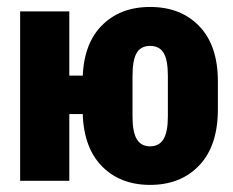

<svg xmlns="http://www.w3.org/2000/svg" viewBox="-20 -517 667 549"><path d="M37.6 -484.4V0H178.2V-190.9H287.1V-300.8H178.2V-484.4ZM216.3 -204.6Q216.3 -100.1 269 -44.2Q321.8 11.7 409.2 11.7Q496.6 11.7 549.8 -44.2Q603 -100.1 603 -204.6V-284.2Q603 -386.7 550 -441.9Q497.1 -497.1 409.2 -497.1Q321.8 -497.1 269 -441.9Q216.3 -386.7 216.3 -284.2ZM358.9 -300.3Q358.9 -344.7 370.6 -365.2Q382.3 -385.7 409.2 -385.7Q436 -385.7 448 -365.5Q460 -345.2 460 -300.3V-183.6Q460 -139.6 447.5 -119.1Q435.1 -98.6 409.2 -98.6Q383.3 -98.6 371.1 -119.1Q358.9 -139.6 358.9 -183.6Z"/></svg>

Font: Roboto Flex
Style: wght 700 wdth 25 opsz 34 GRAD 0.00 slnt 0.00 XTRA 468 XOPQ 96 YOPQ 79 YTLC 514 YTUC 712 YTAS 750 YTDE -203.00 YTFI 738
Weight: 700
Width: 1
Designer: Berlow after Robertson
Foundry: Google
Version: Version 3.100